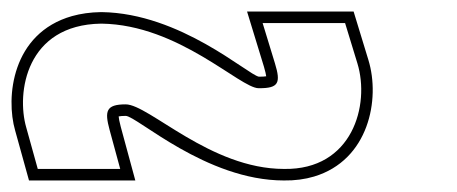

<svg xmlns="http://www.w3.org/2000/svg" viewBox="-168 -583 792 333"><path d="M22 -358 40.5 -290H-102.5L-122.5 -362C-139.8 -422 -122.9 -540 7.2 -542H8.3C142.4 -540 248.4 -430 280.6 -430H281.8C315.1 -430 319.3 -439 308.9 -473L287.5 -543H430.5L451.9 -473C473.9 -401 443.4 -288 324.6 -290C196.9 -290 90.2 -402 50 -402C15.5 -402 13.4 -390 22 -358ZM41.4 -363.2C39.1 -371.6 37.9 -378.6 37.8 -381.1C40.5 -381.6 44.3 -382 50 -382C69 -382 189.2 -270 324.4 -270C343.2 -269.7 361 -272.1 376.7 -276.8C471.7 -305.3 491.8 -410.9 471 -478.8L445.3 -563H260.5L289.8 -467.2C292 -459.7 293.4 -453.5 293.7 -450.7C290.8 -450.2 287.1 -450 281.8 -450H280.9C261.5 -453.7 145.1 -560 8.5 -562H7C-11.6 -561.7 -28 -559.3 -43.1 -555.1C-147.7 -525.4 -158.3 -413.9 -141.7 -356.5L-117.7 -270H66.7Z"/></svg>

Font: Nordica Plus
Style: NordicaClassicRgExtOpOblOl
Weight: 500
Version: Version 1.01